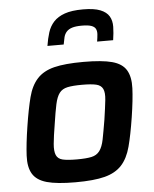

<svg xmlns="http://www.w3.org/2000/svg" viewBox="-54 -794 681 847"><g transform="rotate(-5 287.0 -370.5)"><path d="M39 0ZM246 8Q164 8 119.5 -4.5Q75 -17 57 -47Q39 -77 41.5 -128Q44 -179 56 -256Q68 -333 81 -383.5Q94 -434 121.5 -464Q149 -494 197 -506Q245 -518 327 -518Q409 -518 453.5 -506Q498 -494 516 -464Q534 -434 532 -383.5Q530 -333 518 -256Q506 -179 492.5 -128Q479 -77 451.5 -47Q424 -17 376 -4.5Q328 8 246 8ZM261 -92Q302 -92 325.5 -97Q349 -102 362 -119.5Q375 -137 381.5 -169.5Q388 -202 397 -256Q405 -310 408.5 -342.5Q412 -375 404 -391.5Q396 -408 374.5 -413Q353 -418 312 -418Q271 -418 247.5 -413Q224 -408 211.5 -391.5Q199 -375 192 -342.5Q185 -310 177 -256Q168 -202 165 -169.5Q162 -137 169.5 -119.5Q177 -102 198.5 -97Q220 -92 261 -92ZM175 -602Q180 -634 188.5 -661Q197 -688 215 -707.5Q233 -727 264 -738Q295 -749 345 -749Q394 -749 421.5 -738Q449 -727 460.5 -707.5Q472 -688 471.5 -661Q471 -634 466 -602H395Q398 -620 399 -634Q400 -648 395 -658Q390 -668 375.5 -673Q361 -678 334 -678Q307 -678 291 -673Q275 -668 266 -658Q257 -648 253.5 -634Q250 -620 247 -602Z"/></g></svg>

Font: Azeri Sans SemiBold
Style: Italic
Weight: 600
Designer: Hector Gatti & Omnibus-Type (original fonts) / Cristiano Sobral (main changes and remastering)
Foundry: Omnibus-Type
Version: Version 0.07;August 21, 2020;FontCreator 13.0.0.2681 64-bit;